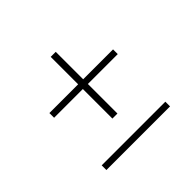

<svg xmlns="http://www.w3.org/2000/svg" viewBox="-127 -679 836 836"><g transform="rotate(-45 291.0 -261.0)"><path d="M272 -141V-323H95V-352H272V-521H303V-352H487V-323H303V-141ZM95 -1V-30H487V-1Z"/></g></svg>

Font: Literata 60pt
Style: Regular
Weight: 400
Designer: Latin by Veronika Burian and Jose Scaglione. Greek by Irene Vlachou. Cyrillic by Vera Evstafieva.
Foundry: TypeTogether
Version: Version 3.002